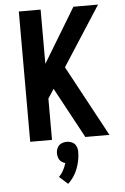

<svg xmlns="http://www.w3.org/2000/svg" viewBox="-64 -780 703 1079"><g transform="rotate(-5 288.0 -240.5)"><path d="M84 0H207V-233L241 -285L395 0H531L315 -400L531 -735H392L207 -429V-735H84ZM276 254Q312 221 330 174Q348 127 348 78Q348 62 341 47Q334 32 319 25Q304 18 288 18Q272 18 257 25Q242 32 235 47Q228 62 228 78Q228 91 232.5 103.5Q237 116 247 124.5Q257 133 270 136Q264 157 253.5 176.5Q243 196 228 211Z"/></g></svg>

Font: Iosevka Sparkle
Style: Bold
Weight: 700
Designer: Belleve Invis
Foundry: Belleve Invis
Version: Version 4.5.0; ttfautohint (v1.8.3)